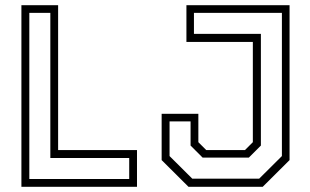

<svg xmlns="http://www.w3.org/2000/svg" viewBox="-20 -720 1193 740"><path d="M62.5 0V-700H204V-141.5H508V0ZM93 -30H478V-111H174V-670.5H93ZM706.5 0 603 -103V-281.5H744.5V-172L775 -141.5H924L954.5 -172V-558.5H698.5V-700H1096V-103L992.5 0ZM721 -31.5H979L1066.5 -118.5V-670.5H727.5V-589.5H985.5V-159L939 -112.5H761L714.5 -159V-252H633.5V-118.5Z"/></svg>

Font: Tourney Thin Light
Style: Regular
Weight: 300
Version: Version 1.015